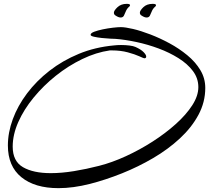

<svg xmlns="http://www.w3.org/2000/svg" viewBox="-20 -849 1087 998"><path d="M284 129Q161 129 91 72Q21 15 21 -93Q21 -160 46.5 -229.5Q72 -299 120.5 -363.5Q169 -428 237 -481Q305 -534 389.5 -569Q474 -604 573 -613Q581 -614 590 -614.5Q599 -615 609 -615Q632 -615 652.5 -612.5Q673 -610 684 -605Q713 -592 726.5 -578Q740 -564 740 -555Q740 -546 730 -546Q727 -546 704 -556.5Q681 -567 644 -577Q607 -587 561 -587H551Q480 -577 407.5 -542Q335 -507 270.5 -455.5Q206 -404 155 -342Q104 -280 75 -214.5Q46 -149 46 -87Q46 -11 99.5 20Q153 51 244 51Q300 51 364.5 40.5Q429 30 495 13Q562 -4 634 -37Q706 -70 773 -113Q840 -156 894 -204.5Q948 -253 979.5 -302Q1011 -351 1011 -396Q1011 -442 983 -479.5Q955 -517 908 -546.5Q861 -576 804.5 -597Q748 -618 689.5 -630.5Q631 -643 580 -647Q574 -647 553.5 -648Q533 -649 509.5 -651.5Q486 -654 468.5 -658Q451 -662 451 -668Q451 -677 469.5 -684Q488 -691 514.5 -696.5Q541 -702 567 -705Q593 -708 608 -708Q631 -708 671.5 -698.5Q712 -689 761.5 -670Q811 -651 861 -624Q911 -597 953.5 -562Q996 -527 1021.5 -484.5Q1047 -442 1047 -392Q1047 -318 1011.5 -252Q976 -186 915 -129.5Q854 -73 776.5 -27.5Q699 18 614 52Q529 86 447 107Q360 129 284 129ZM742 -758Q731 -758 716 -768Q707 -773 707 -783Q707 -794 725 -811.5Q743 -829 774 -829Q791 -829 791 -822Q791 -817 785 -813Q774 -803 769 -790Q764 -777 759 -767.5Q754 -758 742 -758ZM607 -758Q596 -758 581 -768Q572 -773 572 -783Q572 -794 590.5 -811.5Q609 -829 639 -829Q656 -829 656 -822Q656 -817 650 -813Q639 -803 634 -790Q629 -777 624 -767.5Q619 -758 607 -758Z"/></svg>

Font: Comforter
Style: Regular
Weight: 400
Designer: Robert E. Leuschke
Foundry: Robert E. Leuschke
Version: Version 1.013; ttfautohint (v1.8.3)